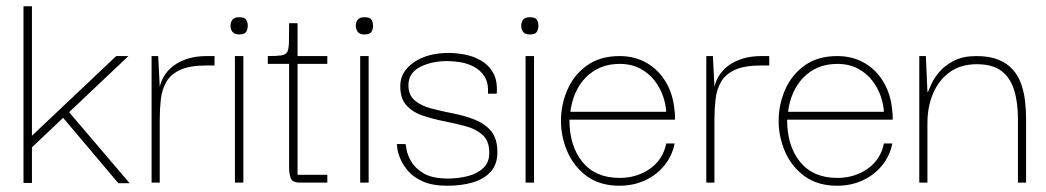

<svg xmlns="http://www.w3.org/2000/svg" viewBox="-20 -583 3341 613"><path d="M82 1H55V-563H82ZM197 -229 394 2H358L178 -211ZM75 -106V-143L351 -404H390Z M464 0V-404H485L491 -288L490 -202V0ZM490 -202 487 -289Q490 -315 501.5 -336Q513 -357 532.5 -372Q552 -387 579 -395.5Q606 -404 640 -404H665V-374H640Q586 -374 555.5 -360Q525 -346 511 -321.5Q497 -297 493.5 -266Q490 -235 490 -202Z M730 0V-404H757V0ZM744 -473Q728 -473 722 -481.5Q716 -490 716 -501Q716 -512 722 -520Q728 -528 744 -528Q761 -528 766 -520Q771 -512 771 -501Q771 -490 766 -481.5Q761 -473 744 -473Z M937 0Q912 0 907.5 -16Q903 -32 903 -47V-386H930V-25H1025V0ZM835 -379V-404Q863 -404 877.5 -406Q892 -408 897 -417Q902 -426 902.5 -448Q903 -470 903 -509H930V-404H1025V-379Z M1130 0V-404H1157V0ZM1144 -473Q1128 -473 1122 -481.5Q1116 -490 1116 -501Q1116 -512 1122 -520Q1128 -528 1144 -528Q1161 -528 1166 -520Q1171 -512 1171 -501Q1171 -490 1166 -481.5Q1161 -473 1144 -473Z M1409 10Q1361 10 1330.5 -3.5Q1300 -17 1283 -37Q1266 -57 1258 -76.5Q1250 -96 1248.5 -109.5Q1247 -123 1247 -123H1275Q1275 -122 1278 -105Q1281 -88 1293.5 -66.5Q1306 -45 1333.5 -29Q1361 -13 1410 -13Q1444 -13 1474.5 -21Q1505 -29 1524 -47.5Q1543 -66 1542 -97Q1542 -133 1521 -152Q1500 -171 1467 -180Q1434 -189 1398 -196Q1362 -203 1329.5 -214Q1297 -225 1277 -247.5Q1257 -270 1258 -311Q1259 -355 1302 -384.5Q1345 -414 1414 -414Q1436 -414 1463 -409Q1490 -404 1514.5 -390.5Q1539 -377 1554 -351.5Q1569 -326 1566 -284H1538Q1540 -318 1527 -338.5Q1514 -359 1493 -370Q1472 -381 1449 -384.5Q1426 -388 1408 -388Q1358 -388 1321 -369Q1284 -350 1284 -311Q1284 -279 1304.5 -262Q1325 -245 1357.5 -236.5Q1390 -228 1426 -221Q1462 -214 1494.5 -201.5Q1527 -189 1547.5 -165Q1568 -141 1568 -97Q1568 -58 1546.5 -34.5Q1525 -11 1489 -0.5Q1453 10 1409 10Z M1658 0V-404H1685V0ZM1672 -473Q1656 -473 1650 -481.5Q1644 -490 1644 -501Q1644 -512 1650 -520Q1656 -528 1672 -528Q1689 -528 1694 -520Q1699 -512 1699 -501Q1699 -490 1694 -481.5Q1689 -473 1672 -473Z M1958 10Q1895 10 1853 -21Q1811 -52 1790.5 -101Q1770 -150 1771 -202Q1772 -253 1793 -299.5Q1814 -346 1855.5 -375Q1897 -404 1958 -404Q2007 -404 2045 -382Q2083 -360 2106.5 -320Q2130 -280 2134 -226Q2135 -220 2135 -213.5Q2135 -207 2135 -201H1798Q1798 -117 1839.5 -66Q1881 -15 1958 -15Q2014 -15 2055.5 -44.5Q2097 -74 2107 -125H2134Q2126 -85 2101 -54.5Q2076 -24 2039 -7Q2002 10 1958 10ZM1801 -226H2107Q2106 -249 2097 -275.5Q2088 -302 2070 -325.5Q2052 -349 2024 -364Q1996 -379 1958 -379Q1924 -379 1897 -367.5Q1870 -356 1850 -335.5Q1830 -315 1817.5 -287Q1805 -259 1801 -226Z M2235 0V-404H2256L2262 -288L2261 -202V0ZM2261 -202 2258 -289Q2261 -315 2272.5 -336Q2284 -357 2303.5 -372Q2323 -387 2350 -395.5Q2377 -404 2411 -404H2436V-374H2411Q2357 -374 2326.5 -360Q2296 -346 2282 -321.5Q2268 -297 2264.5 -266Q2261 -235 2261 -202Z M2653 10Q2590 10 2548 -21Q2506 -52 2485.5 -101Q2465 -150 2466 -202Q2467 -253 2488 -299.5Q2509 -346 2550.5 -375Q2592 -404 2653 -404Q2702 -404 2740 -382Q2778 -360 2801.5 -320Q2825 -280 2829 -226Q2830 -220 2830 -213.5Q2830 -207 2830 -201H2493Q2493 -117 2534.5 -66Q2576 -15 2653 -15Q2709 -15 2750.5 -44.5Q2792 -74 2802 -125H2829Q2821 -85 2796 -54.5Q2771 -24 2734 -7Q2697 10 2653 10ZM2496 -226H2802Q2801 -249 2792 -275.5Q2783 -302 2765 -325.5Q2747 -349 2719 -364Q2691 -379 2653 -379Q2619 -379 2592 -367.5Q2565 -356 2545 -335.5Q2525 -315 2512.5 -287Q2500 -259 2496 -226Z M2915 0V-404H2936L2941 -290H2943Q2946 -298 2954.5 -316.5Q2963 -335 2980.5 -355Q2998 -375 3026.5 -389.5Q3055 -404 3097 -404Q3138 -404 3166 -393Q3194 -382 3212 -362.5Q3230 -343 3239.5 -317Q3249 -291 3252.5 -262Q3256 -233 3256 -202V0H3230V-202Q3230 -257 3217.5 -296.5Q3205 -336 3176.5 -357Q3148 -378 3099 -378Q3047 -378 3012 -352.5Q2977 -327 2959 -284.5Q2941 -242 2941 -190V0Z"/></svg>

Font: Darker Grotesque Light Light
Style: Regular
Weight: 300
Version: Version 1.000;gftools[0.9.28]